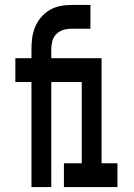

<svg xmlns="http://www.w3.org/2000/svg" viewBox="-20 -755 540 775"><path d="M107 0V-424H42V-520H107V-557Q107 -580 110 -602.5Q113 -625 122 -646.5Q131 -668 146 -685.5Q161 -703 180.5 -714.5Q200 -726 222 -730.5Q244 -735 267 -735H345V-639H267Q251 -639 235 -634Q219 -629 207.5 -617.5Q196 -606 191.5 -590Q187 -574 187 -557V-520H324V-424H187V0ZM238 0V-96H310V-424H246V-520H390V-96H454V0Z"/></svg>

Font: Iosevka Term
Style: Bold
Weight: 700
Monospace: yes
Designer: Belleve Invis
Foundry: Belleve Invis
Version: Version 30.0.1